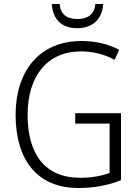

<svg xmlns="http://www.w3.org/2000/svg" viewBox="-20 -981 694 960"><path d="M496 -961H457C452 -911 421 -886 368 -886C313 -886 283 -909 278 -961H239C244 -883 289 -840 366 -840C444 -840 491 -886 496 -961ZM356 -415V-363H528V-116C488 -102 440 -92 381 -92C205 -92 118 -210 118 -407C118 -598 214 -724 385 -724C443 -724 499 -711 553 -682L576 -732C519 -762 456 -776 387 -776C176 -776 58 -624 58 -407C58 -184 164 -41 372 -41C449 -41 520 -54 585 -80V-415Z"/></svg>

Font: Noto Sans Tamil UI SemiCondensed Light
Style: Regular
Weight: 300
Width: 4
Designer: Jelle Bosma - Monotype Design Team
Foundry: Monotype Imaging Inc.
Version: Version 2.004